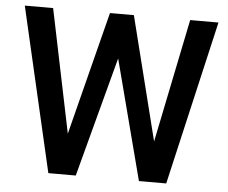

<svg xmlns="http://www.w3.org/2000/svg" viewBox="-51 -770 982 828"><g transform="rotate(5 440.0 -355.5)"><path d="M629.9 -175.8 739.3 -710.9H861.8L697.8 0H579.6L444.3 -519L306.2 0H187.5L23.4 -710.9H146L256.3 -176.8L392.1 -710.9H495.6Z"/></g></svg>

Font: Vazir Medium UI
Style: Medium-UI
Weight: 500
Designer: Saber Rastikerdar
Foundry: Saber Rastikerdar
Version: Version 30.0.0